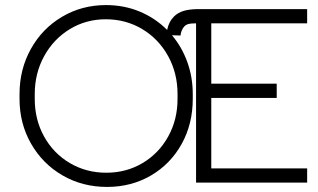

<svg xmlns="http://www.w3.org/2000/svg" viewBox="-20 -720 1253 757"><path d="M813 -628V-390H1071V-334H813V-56H1191V0H753V-628Q733 -628 723.5 -625.5Q714 -623 707 -616Q701 -610 696.5 -599.5Q692 -589 692 -580L658 -581Q697 -535 718.5 -475.5Q740 -416 740 -349V-330Q740 -231 696 -152Q652 -73 575 -28Q498 17 402 17Q305 17 226.5 -28.5Q148 -74 102.5 -153.5Q57 -233 57 -330V-349Q57 -447 102 -527.5Q147 -608 225 -654Q303 -700 398 -700Q469 -700 530.5 -674.5Q592 -649 639 -602Q645 -634 667 -656Q682 -670 702.5 -676.5Q723 -683 754 -684H1191V-628ZM680 -349Q680 -432 642.5 -499.5Q605 -567 540.5 -605.5Q476 -644 397 -644Q319 -644 255 -605Q191 -566 154 -498.5Q117 -431 117 -349V-330Q117 -248 154 -181.5Q191 -115 255.5 -77Q320 -39 399 -39Q478 -39 542 -77Q606 -115 643 -181.5Q680 -248 680 -330Z"/></svg>

Font: Bellota Text
Style: Regular
Weight: 400
Designer: Kemie Guaida
Foundry: Kemie Guaida
Version: Version 4.001